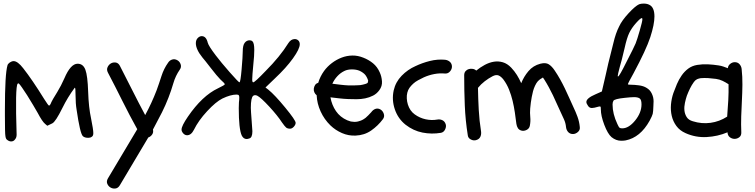

<svg xmlns="http://www.w3.org/2000/svg" viewBox="-20 -781 4276 1088"><path d="M22.5 -411.1Q24.4 -418.9 35.2 -426.8Q46.9 -434.6 56.6 -434.6H57.6Q80.1 -434.6 111.3 -394.5Q162.1 -330.1 230.5 -219.7Q253.9 -182.6 257.8 -182.6Q263.7 -182.6 271.5 -203.1Q274.4 -210.9 304.7 -259.8Q326.2 -294.9 344.7 -336.9Q379.9 -419.9 419.9 -419.9Q451.2 -419.9 463.9 -385.7Q476.6 -351.6 479.5 -261.7Q482.4 -171.9 496.1 -109.4Q508.8 -46.9 508.8 -26.4Q508.8 -10.7 500 -5.9Q492.2 0 480.5 0Q459 0 449.2 -9.8Q433.6 -25.4 414.1 -159.2Q408.2 -194.3 408.2 -238.3Q408.2 -284.2 404.3 -284.2L402.3 -282.2Q363.3 -229.5 334 -169.9Q294.9 -90.8 276.4 -82L248 -68.4L235.4 -79.1Q219.7 -91.8 193.4 -141.6Q171.9 -179.7 133.8 -241.2Q98.6 -295.9 87.9 -306.6Q84 -310.5 80.1 -306.6Q65.4 -291 74.2 -17.6Q74.2 -1 64.5 9.8Q56.6 20.5 43 20.5Q31.2 20.5 19.5 10.7Q12.7 5.9 10.7 -9.8Q7.8 -23.4 7.8 -127V-158.2Q7.8 -362.3 22.5 -411.1Z M985.4 -439.5Q999 -431.6 1003.9 -416Q1008.8 -400.4 999 -386.7Q974.6 -351.6 962.4 -309.6Q950.2 -267.6 934.6 -227.5Q918 -184.6 897.9 -144.5Q877.9 -104.5 855.5 -63.5Q853.5 -58.6 851.1 -55.2Q848.6 -51.8 846.7 -46.9Q850.6 -31.2 842.3 -19Q834 -6.8 820.3 -2Q780.3 66.4 739.7 133.3Q699.2 200.2 659.2 268.6Q649.4 285.2 634.3 287.1Q619.1 289.1 606.4 281.7Q593.8 274.4 587.9 260.3Q582 246.1 591.8 229.5Q632.8 159.2 674.8 90.3Q716.8 21.5 757.8 -48.8Q713.9 -127.9 673.8 -208.5Q633.8 -289.1 591.8 -369.1Q583 -385.7 589.4 -399.9Q595.7 -414.1 607.9 -421.4Q620.1 -428.7 635.3 -426.8Q650.4 -424.8 659.2 -408.2Q695.3 -337.9 730.5 -268.1Q765.6 -198.2 802.7 -128.9Q838.9 -195.3 867.2 -268.6Q881.8 -308.6 895 -350.1Q908.2 -391.6 932.6 -425.8Q941.4 -439.5 956.1 -443.8Q970.7 -448.2 985.4 -439.5Z M1099.6 -564.5Q1110.4 -576.2 1123 -576.2Q1148.4 -576.2 1157.2 -539.1Q1162.1 -520.5 1202.1 -467.8Q1232.4 -427.7 1282.2 -371.1Q1332 -314.5 1336.9 -314.5Q1342.8 -314.5 1349.1 -387.7Q1355.5 -460.9 1355.5 -488.3Q1355.5 -525.4 1367.2 -539.1Q1377.9 -552.7 1394.5 -552.7Q1404.3 -552.7 1410.2 -546.9Q1420.9 -538.1 1420.9 -498Q1420.9 -464.8 1416 -420.9Q1409.2 -349.6 1409.2 -331.1Q1409.2 -314.5 1415 -314.5Q1423.8 -314.5 1485.4 -378.9Q1566.4 -460 1614.3 -537.1Q1628.9 -559.6 1650.4 -559.6Q1662.1 -559.6 1670.4 -551.8Q1678.7 -543.9 1678.7 -530.3Q1678.7 -503.9 1640.1 -450.2Q1601.6 -396.5 1538.1 -336.9L1484.4 -285.2L1501 -272.5Q1537.1 -243.2 1596.2 -171.4Q1655.3 -99.6 1655.3 -85Q1655.3 -74.2 1645 -63Q1634.8 -51.8 1624 -51.8Q1609.4 -51.8 1601.6 -58.1Q1593.8 -64.5 1578.1 -86.9Q1552.7 -126 1505.9 -176.8Q1459 -227.5 1438.5 -238.3Q1424.8 -245.1 1415 -238.3Q1401.4 -227.5 1401.4 -169.9Q1401.4 -155.3 1406.2 -93.8Q1410.2 -44.9 1410.2 -37.1Q1410.2 0 1391.6 3.9Q1382.8 6.8 1377.9 6.8Q1359.4 6.8 1349.6 -13.7Q1333 -50.8 1333 -168Q1333 -191.4 1334 -201.2Q1335.9 -213.9 1335.9 -228.5Q1335.9 -243.2 1328.1 -244.1Q1326.2 -245.1 1320.3 -245.1Q1287.1 -245.1 1240.2 -222.7Q1203.1 -204.1 1153.8 -150.9Q1104.5 -97.7 1079.1 -45.9Q1063.5 -14.6 1040 -14.6Q1026.4 -14.6 1015.6 -28.3Q1008.8 -37.1 1008.8 -46.9Q1008.8 -67.4 1044.9 -120.1Q1126 -238.3 1214.8 -280.3Q1253.9 -298.8 1253.9 -303.7Q1253.9 -308.6 1228.5 -331.1Q1210 -349.6 1173.8 -396.5Q1137.7 -443.4 1127.9 -454.1Q1089.8 -501 1089.8 -536.1Q1089.8 -553.7 1099.6 -564.5Z M1816.4 -378.9Q1835 -404.3 1860.8 -423.8Q1886.7 -443.4 1916 -454.6Q1945.3 -465.8 1976.6 -466.3Q2007.8 -466.8 2039.1 -454.1Q2069.3 -442.4 2093.8 -422.4Q2118.2 -402.3 2131.8 -371.1Q2142.6 -347.7 2144.5 -320.3Q2146.5 -293 2129.9 -270.5Q2115.2 -250 2094.2 -239.3Q2073.2 -228.5 2049.3 -223.6Q2025.4 -218.8 2000.5 -218.8Q1975.6 -218.8 1953.1 -219.7Q1927.7 -220.7 1902.8 -223.6Q1877.9 -226.6 1852.5 -229.5Q1860.4 -185.5 1883.8 -151.4Q1907.2 -117.2 1947.3 -99.6Q1958 -95.7 1963.9 -93.8Q1966.8 -92.8 1969.2 -92.3Q1971.7 -91.8 1974.6 -91.8Q1982.4 -90.8 1987.8 -90.3Q1993.2 -89.8 1998 -90.8Q2004.9 -91.8 2007.3 -92.3Q2009.8 -92.8 2012.7 -93.8Q2023.4 -96.7 2031.7 -100.6Q2040 -104.5 2051.8 -113.3Q2057.6 -118.2 2067.4 -127.9Q2077.1 -137.7 2084 -145.5Q2093.8 -159.2 2107.9 -164.1Q2122.1 -168.9 2136.7 -160.2Q2149.4 -152.3 2154.8 -136.2Q2160.2 -120.1 2150.4 -106.4Q2122.1 -68.4 2083.5 -41.5Q2044.9 -14.6 1995.1 -12.7Q1955.1 -10.7 1918 -26.9Q1880.9 -43 1852.5 -70.3Q1817.4 -104.5 1796.9 -149.4Q1776.4 -194.3 1774.4 -241.2Q1765.6 -248 1761.2 -258.3Q1756.8 -268.6 1758.3 -279.3Q1759.8 -290 1765.6 -299.3Q1771.5 -308.6 1783.2 -311.5Q1793.9 -347.7 1816.4 -378.9ZM2050.8 -355.5Q2040 -369.1 2017.6 -379.9Q1999 -387.7 1974.1 -387.7Q1949.2 -387.7 1931.6 -378.9Q1909.2 -368.2 1891.6 -349.1Q1874 -330.1 1863.3 -306.6Q1886.7 -303.7 1910.2 -300.8Q1933.6 -297.9 1957 -296.9Q1969.7 -296.9 1982.4 -296.9Q1995.1 -296.9 2007.8 -297.9Q2011.7 -297.9 2015.1 -298.3Q2018.6 -298.8 2022.5 -298.8Q2031.2 -300.8 2035.6 -301.3Q2040 -301.8 2044.9 -303.7Q2048.8 -304.7 2054.7 -306.6Q2059.6 -308.6 2060.5 -309.6Q2061.5 -310.5 2063.5 -311.5L2066.4 -323.2Q2064.5 -327.1 2064 -330.6Q2063.5 -334 2061.5 -336.9Q2060.5 -339.8 2057.1 -345.7Q2053.7 -351.6 2050.8 -355.5Z M2505.9 -76.2Q2509.8 -62.5 2502 -46.9Q2494.1 -31.2 2478.5 -28.3Q2425.8 -19.5 2374 -29.8Q2322.3 -40 2278.3 -74.2Q2235.4 -108.4 2217.3 -161.6Q2199.2 -214.8 2210.9 -268.6Q2221.7 -316.4 2255.9 -351.6Q2290 -386.7 2334 -406.2Q2373 -424.8 2416 -435.5Q2459 -446.3 2502 -442.4Q2518.6 -440.4 2529.8 -430.2Q2541 -419.9 2541 -403.3Q2541 -388.7 2529.8 -376Q2518.6 -363.3 2502 -364.3Q2470.7 -367.2 2440.4 -361.3Q2410.2 -355.5 2381.8 -342.8Q2365.2 -335 2349.1 -326.2Q2333 -317.4 2321.3 -306.6Q2308.6 -294.9 2300.3 -283.2Q2292 -271.5 2288.1 -255.9Q2284.2 -240.2 2285.2 -222.7Q2286.1 -205.1 2291.5 -188Q2296.9 -170.9 2306.6 -156.7Q2316.4 -142.6 2330.1 -132.8Q2358.4 -112.3 2392.1 -105Q2425.8 -97.7 2458 -103.5Q2473.6 -106.4 2487.3 -99.6Q2501 -92.8 2505.9 -76.2Z M2678.7 12.7Q2665 17.6 2648.9 9.8Q2632.8 2 2630.9 -13.7Q2617.2 -99.6 2613.8 -184.1Q2610.4 -268.6 2610.4 -354.5Q2610.4 -369.1 2618.2 -377.9Q2626 -386.7 2636.7 -389.6Q2647.5 -392.6 2659.2 -390.6Q2670.9 -388.7 2678.7 -380.9Q2701.2 -399.4 2726.6 -413.1Q2752 -426.8 2777.8 -431.2Q2803.7 -435.5 2829.1 -428.2Q2854.5 -420.9 2877 -397.5Q2895.5 -377.9 2909.2 -356Q2922.9 -334 2933.6 -309.6Q2948.2 -346.7 2974.6 -377.9Q3001 -409.2 3042 -419.9Q3072.3 -427.7 3089.8 -416.5Q3107.4 -405.3 3123 -381.8Q3139.6 -357.4 3153.8 -332Q3168 -306.6 3180.7 -280.3Q3193.4 -253.9 3205.1 -227.5Q3216.8 -201.2 3228.5 -175.8Q3242.2 -147.5 3252.4 -119.6Q3262.7 -91.8 3265.6 -60.5Q3267.6 -43.9 3254.4 -32.7Q3241.2 -21.5 3226.6 -21.5Q3210 -21.5 3199.7 -32.7Q3189.5 -43.9 3187.5 -60.5Q3185.5 -84 3175.3 -106Q3165 -127.9 3155.3 -149.4Q3144.5 -171.9 3134.3 -195.3Q3124 -218.8 3113.3 -241.2Q3102.5 -263.7 3090.3 -286.1Q3078.1 -308.6 3064.5 -330.1Q3062.5 -333 3060.5 -335.9Q3058.6 -338.9 3056.6 -341.8Q3037.1 -331.1 3028.3 -321.3Q3019.5 -311.5 3011.7 -294.9Q3004.9 -280.3 3000.5 -264.2Q2996.1 -248 2993.2 -231.4Q2987.3 -200.2 2984.4 -166Q2982.4 -140.6 2984.9 -117.2Q2987.3 -93.8 2982.4 -68.4Q2979.5 -52.7 2964.4 -44.9Q2949.2 -37.1 2934.6 -41Q2920.9 -44.9 2914.6 -55.2Q2908.2 -65.4 2906.2 -79.1Q2902.3 -110.4 2897.5 -143.6Q2892.6 -176.8 2884.8 -209.5Q2877 -242.2 2864.7 -272.9Q2852.5 -303.7 2833 -330.1Q2819.3 -347.7 2805.2 -353.5Q2791 -359.4 2770.5 -348.6Q2748 -336.9 2726.6 -320.3Q2705.1 -303.7 2688.5 -283.2Q2689.5 -220.7 2692.9 -158.7Q2696.3 -96.7 2706.1 -35.2Q2708 -18.6 2701.7 -5.4Q2695.3 7.8 2678.7 12.7Z M3573.2 -230.5Q3555.7 -230.5 3520.5 -226.6Q3462.9 -220.7 3456.1 -210Q3451.2 -201.2 3451.2 -188.5Q3451.2 -135.7 3478.5 -78.1Q3486.3 -60.5 3490.7 -57.1Q3495.1 -53.7 3505.9 -53.7Q3543 -53.7 3579.1 -98.1Q3615.2 -142.6 3615.2 -189.5Q3615.2 -215.8 3605 -223.1Q3594.7 -230.5 3573.2 -230.5ZM3620.1 -670.9Q3620.1 -678.7 3617.2 -678.7Q3609.4 -678.7 3585 -651.4Q3559.6 -623 3545.9 -594.7Q3532.2 -566.4 3519.5 -508.8Q3501 -429.7 3492.2 -402.3Q3480.5 -358.4 3480.5 -350.6Q3480.5 -347.7 3482.4 -347.7Q3489.3 -347.7 3530.3 -430.7Q3573.2 -513.7 3582 -535.2Q3590.8 -557.6 3605.5 -608.9Q3620.1 -660.2 3620.1 -670.9ZM3601.6 -756.8Q3612.3 -760.7 3627 -760.7Q3646.5 -760.7 3659.2 -753.9Q3688.5 -740.2 3688.5 -687.5Q3688.5 -642.6 3665 -570.3Q3641.6 -499 3570.3 -366.2Q3538.1 -308.6 3538.1 -303.7Q3538.1 -300.8 3556.2 -300.8Q3574.2 -300.8 3600.6 -297.4Q3627 -293.9 3643.6 -283.2Q3664.1 -271.5 3673.8 -250Q3683.6 -229.5 3683.6 -207Q3683.6 -203.1 3683.1 -194.8Q3682.6 -186.5 3682.6 -180.7Q3681.6 -147.5 3678.7 -135.7Q3675.8 -124 3661.1 -96.7Q3608.4 -2 3525.4 14.6Q3515.6 16.6 3500 16.6Q3470.7 16.6 3445.3 -3.9Q3423.8 -22.5 3404.3 -73.7Q3384.8 -125 3384.8 -161.1Q3384.8 -174.8 3382.8 -176.8Q3380.9 -178.7 3372.1 -176.8Q3345.7 -168.9 3334 -168.9Q3320.3 -168.9 3312.5 -180.7Q3302.7 -194.3 3302.7 -203.1Q3302.7 -224.6 3355.5 -247.1L3390.6 -262.7L3412.1 -355.5Q3419.9 -396.5 3456.1 -538.1Q3468.8 -592.8 3488.3 -630.9Q3503.9 -665 3542 -706.1Q3580.1 -747.1 3601.6 -756.8Z M3865.2 -26.4Q3832 -41 3813 -66.9Q3793.9 -92.8 3786.6 -124Q3779.3 -155.3 3782.2 -189Q3785.2 -222.7 3795.9 -253.9Q3804.7 -278.3 3815.9 -304.7Q3827.1 -331.1 3842.8 -353.5Q3858.4 -376 3879.9 -392.1Q3901.4 -408.2 3930.7 -413.1Q3960.9 -418 3991.7 -416.5Q4022.5 -415 4052.7 -410.2Q4066.4 -408.2 4079.1 -403.8Q4091.8 -399.4 4104.5 -394.5Q4105.5 -409.2 4117.7 -418.9Q4129.9 -428.7 4143.6 -428.7Q4160.2 -428.7 4170.4 -417.5Q4180.7 -406.2 4182.6 -390.6Q4187.5 -345.7 4187 -300.8Q4186.5 -255.9 4184.1 -210.9Q4181.6 -166 4180.2 -121.1Q4178.7 -76.2 4180.7 -31.2Q4181.6 -12.7 4169.4 -3.4Q4157.2 5.9 4142.6 5.9Q4127.9 5.9 4115.7 -3.4Q4103.5 -12.7 4102.5 -31.2Q4046.9 -7.8 3984.4 -4.4Q3921.9 -1 3865.2 -26.4ZM3872.1 -238.3Q3866.2 -220.7 3861.3 -198.2Q3856.4 -175.8 3858.4 -155.3Q3860.4 -134.8 3871.1 -117.7Q3881.8 -100.6 3906.2 -93.8Q3956.1 -78.1 4006.3 -85Q4056.6 -91.8 4100.6 -120.1Q4104.5 -168 4106.9 -212.9Q4109.4 -257.8 4108.4 -303.7Q4091.8 -314.5 4074.7 -322.8Q4057.6 -331.1 4037.1 -334Q4016.6 -336.9 3993.7 -338.4Q3970.7 -339.8 3949.2 -337.9Q3947.3 -337.9 3939 -335.4Q3930.7 -333 3929.7 -332Q3919.9 -327.1 3912.1 -316.4Q3899.4 -298.8 3889.6 -278.8Q3879.9 -258.8 3872.1 -238.3Z"/></svg>

Font: Schoolbell
Style: Regular
Weight: 400
Designer: Font Diner, Inc
Foundry: Font Diner, Inc
Version: Version 1.001